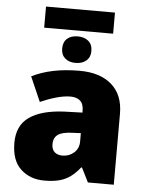

<svg xmlns="http://www.w3.org/2000/svg" viewBox="-59 -921 741 978"><g transform="rotate(5 311.5 -432.0)"><path d="M335.9 -563Q440.9 -563 500 -511Q559.1 -459 559.1 -362.8V0H426.8L390.1 -73.2H386.2Q362.8 -43.9 338.1 -25.6Q313.5 -7.3 281.7 1.2Q250 9.8 204.1 9.8Q131.8 9.8 84 -34.2Q36.1 -78.1 36.1 -168.9Q36.1 -257.8 97.7 -300.8Q159.2 -343.8 275.9 -349.1L368.2 -352.1V-359.9Q368.2 -397 349.9 -412.6Q331.5 -428.2 300.8 -428.2Q268.1 -428.2 227.8 -416.7Q187.5 -405.3 147 -387.2L91.8 -513.2Q139.6 -537.6 200.2 -550.3Q260.7 -563 335.9 -563ZM369.1 -247.1 325.2 -245.1Q272.5 -243.2 251.2 -226.8Q230 -210.4 230 -180.2Q230 -151.9 245.1 -138.4Q260.3 -125 285.2 -125Q319.8 -125 344.5 -147Q369.1 -168.9 369.1 -204.1ZM488.8 -874V-766.1H136.2V-874ZM311 -736.8Q344.7 -736.8 365.5 -719.2Q386.2 -701.7 386.2 -668Q386.2 -636.7 365.5 -618.9Q344.7 -601.1 311 -601.1Q276.9 -601.1 256.8 -618.9Q236.8 -636.7 236.8 -668Q236.8 -701.7 256.8 -719.2Q276.9 -736.8 311 -736.8Z"/></g></svg>

Font: Open Sans ExtraBold
Style: Regular
Weight: 800
Designer: Monotype Design Team
Foundry: Monotype Imaging Inc.
Version: Version 3.003; ttfautohint (v1.8.4)